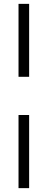

<svg xmlns="http://www.w3.org/2000/svg" viewBox="-20 -824 248 995"><path d="M76 -228H131V151H76ZM76 -804H131V-426H76Z"/></svg>

Font: Khand
Style: Regular
Weight: 400
Designer: Devanagari: Sanchit Sawaria, Jyotish Sonowal; Latin: Satya Rajpurohit
Foundry: Indian Type Foundry
Version: Version 1.100;PS 1.0;hotconv 1.0.78;makeotf.lib2.5.61930; tt